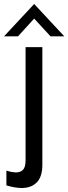

<svg xmlns="http://www.w3.org/2000/svg" viewBox="-57 -729 342 961"><path d="M52 212Q35 212 15 208.5Q-5 205 -25 199V125Q-9 130 3 132Q15 134 22 134Q46 134 58.5 120.5Q71 107 71 73V-493H155V95Q155 156 127 184Q99 212 52 212ZM-37 -547 114 -709 265 -547H196L114 -636L33 -547Z"/></svg>

Font: Hanken Grotesk
Style: Regular
Weight: 400
Designer: Alfredo Marco Pradil
Foundry: Hanken Design Co.
Version: Version 3.013